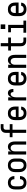

<svg xmlns="http://www.w3.org/2000/svg" viewBox="2358 -3134 784 5540"><g transform="rotate(-90 2750.0 -364.0)"><path d="M247 8Q220 8 193.5 2.5Q167 -3 143.5 -16Q120 -29 102 -49.5Q84 -70 73 -95Q62 -120 58 -146.5Q54 -173 54 -200V-320Q54 -347 58 -373.5Q62 -400 73 -425Q84 -450 102 -470.5Q120 -491 143.5 -504Q167 -517 193.5 -522.5Q220 -528 247 -528Q273 -528 298 -523.5Q323 -519 345.5 -508Q368 -497 386 -479Q404 -461 416 -439Q428 -417 434 -392.5Q440 -368 440 -342Q440 -342 440 -341.5Q440 -341 440 -341H350Q350 -341 350 -341Q350 -341 350 -342Q350 -362 343.5 -382.5Q337 -403 323 -418.5Q309 -434 288.5 -441Q268 -448 247 -448Q224 -448 202 -438Q180 -428 167 -409Q154 -390 149 -366.5Q144 -343 144 -320V-200Q144 -177 149 -153.5Q154 -130 167 -111Q180 -92 202 -82Q224 -72 247 -72Q268 -72 288.5 -79Q309 -86 323 -101.5Q337 -117 343.5 -137.5Q350 -158 350 -178Q350 -179 350 -179Q350 -179 350 -179H440Q440 -179 440 -178.5Q440 -178 440 -178Q440 -152 434 -127.5Q428 -103 416 -81Q404 -59 386 -41Q368 -23 345.5 -12Q323 -1 298 3.5Q273 8 247 8Z M750 8Q723 8 696 3Q669 -2 645.5 -15.5Q622 -29 603.5 -49.5Q585 -70 574 -94.5Q563 -119 558.5 -146Q554 -173 554 -200V-320Q554 -347 558.5 -374Q563 -401 574 -425.5Q585 -450 603.5 -470.5Q622 -491 645.5 -504.5Q669 -518 696 -523Q723 -528 750 -528Q777 -528 804 -523Q831 -518 854.5 -504.5Q878 -491 896.5 -470.5Q915 -450 926 -425.5Q937 -401 941.5 -374Q946 -347 946 -320V-200Q946 -173 941.5 -146Q937 -119 926 -94.5Q915 -70 896.5 -49.5Q878 -29 854.5 -15.5Q831 -2 804 3Q777 8 750 8ZM750 -72Q774 -72 796 -81.5Q818 -91 832 -110.5Q846 -130 851 -153Q856 -176 856 -200V-320Q856 -344 851 -367Q846 -390 832 -409.5Q818 -429 796 -438.5Q774 -448 750 -448Q726 -448 704 -438.5Q682 -429 668 -409.5Q654 -390 649 -367Q644 -344 644 -320V-200Q644 -176 649 -153Q654 -130 668 -110.5Q682 -91 704 -81.5Q726 -72 750 -72Z M1062 0V-520H1152V-432Q1160 -453 1172.5 -471.5Q1185 -490 1203 -503Q1221 -516 1242.5 -522Q1264 -528 1286 -528Q1310 -528 1334 -520.5Q1358 -513 1376 -497.5Q1394 -482 1406.5 -460.5Q1419 -439 1426 -416Q1433 -393 1435.5 -368.5Q1438 -344 1438 -320V0H1348V-320Q1348 -335 1346.5 -350.5Q1345 -366 1340 -380Q1335 -394 1327 -407.5Q1319 -421 1307 -430.5Q1295 -440 1280 -444Q1265 -448 1250 -448Q1235 -448 1220 -444Q1205 -440 1193 -430.5Q1181 -421 1173 -407.5Q1165 -394 1160 -380Q1155 -366 1153.5 -350.5Q1152 -335 1152 -320V0Z M1686 0V-395H1562V-475H1686V-580Q1686 -601 1689.5 -621.5Q1693 -642 1702.5 -661Q1712 -680 1727 -695Q1742 -710 1760.5 -719Q1779 -728 1799.5 -731.5Q1820 -735 1841 -735H1938V-655H1841Q1827 -655 1813.5 -650Q1800 -645 1791 -633.5Q1782 -622 1779 -608Q1776 -594 1776 -580V-475H1938V-395H1776V0Z M2252 8Q2225 8 2198 3Q2171 -2 2147 -15Q2123 -28 2104.5 -48.5Q2086 -69 2074.5 -94Q2063 -119 2058.5 -146Q2054 -173 2054 -200V-320Q2054 -347 2058.5 -374Q2063 -401 2074 -425.5Q2085 -450 2103.5 -470.5Q2122 -491 2145.5 -504.5Q2169 -518 2196 -523Q2223 -528 2250 -528Q2277 -528 2304 -523Q2331 -518 2354.5 -504.5Q2378 -491 2396.5 -470.5Q2415 -450 2426 -425.5Q2437 -401 2441.5 -374Q2446 -347 2446 -320V-220H2144V-200Q2144 -176 2149.5 -152.5Q2155 -129 2169 -110Q2183 -91 2205.5 -81.5Q2228 -72 2252 -72Q2269 -72 2286.5 -75.5Q2304 -79 2319 -88.5Q2334 -98 2343.5 -113.5Q2353 -129 2354 -146H2444Q2443 -123 2435.5 -101Q2428 -79 2414.5 -60.5Q2401 -42 2382 -28.5Q2363 -15 2342 -6.5Q2321 2 2298 5Q2275 8 2252 8ZM2356 -300V-320Q2356 -344 2351 -367Q2346 -390 2332 -409.5Q2318 -429 2296 -438.5Q2274 -448 2250 -448Q2226 -448 2204 -438.5Q2182 -429 2168 -409.5Q2154 -390 2149 -367Q2144 -344 2144 -320V-300Z M2622 0V-520H2712V-416Q2719 -438 2729 -458Q2739 -478 2754.5 -494.5Q2770 -511 2791 -519.5Q2812 -528 2835 -528Q2854 -528 2872 -523Q2890 -518 2904.5 -506.5Q2919 -495 2929 -478.5Q2939 -462 2944 -444Q2949 -426 2951 -407.5Q2953 -389 2953 -370H2863Q2863 -384 2861 -397.5Q2859 -411 2852 -423Q2845 -435 2833 -441.5Q2821 -448 2807 -448Q2789 -448 2772.5 -439Q2756 -430 2745 -415.5Q2734 -401 2728 -383.5Q2722 -366 2718 -348Q2714 -330 2713 -312Q2712 -294 2712 -276V0Z M3252 8Q3225 8 3198 3Q3171 -2 3147 -15Q3123 -28 3104.5 -48.5Q3086 -69 3074.5 -94Q3063 -119 3058.5 -146Q3054 -173 3054 -200V-320Q3054 -347 3058.5 -374Q3063 -401 3074 -425.5Q3085 -450 3103.5 -470.5Q3122 -491 3145.5 -504.5Q3169 -518 3196 -523Q3223 -528 3250 -528Q3277 -528 3304 -523Q3331 -518 3354.5 -504.5Q3378 -491 3396.5 -470.5Q3415 -450 3426 -425.5Q3437 -401 3441.5 -374Q3446 -347 3446 -320V-220H3144V-200Q3144 -176 3149.5 -152.5Q3155 -129 3169 -110Q3183 -91 3205.5 -81.5Q3228 -72 3252 -72Q3269 -72 3286.5 -75.5Q3304 -79 3319 -88.5Q3334 -98 3343.5 -113.5Q3353 -129 3354 -146H3444Q3443 -123 3435.5 -101Q3428 -79 3414.5 -60.5Q3401 -42 3382 -28.5Q3363 -15 3342 -6.5Q3321 2 3298 5Q3275 8 3252 8ZM3356 -300V-320Q3356 -344 3351 -367Q3346 -390 3332 -409.5Q3318 -429 3296 -438.5Q3274 -448 3250 -448Q3226 -448 3204 -438.5Q3182 -429 3168 -409.5Q3154 -390 3149 -367Q3144 -344 3144 -320V-300Z M3562 0V-520H3652V-432Q3660 -453 3672.5 -471.5Q3685 -490 3703 -503Q3721 -516 3742.5 -522Q3764 -528 3786 -528Q3810 -528 3834 -520.5Q3858 -513 3876 -497.5Q3894 -482 3906.5 -460.5Q3919 -439 3926 -416Q3933 -393 3935.5 -368.5Q3938 -344 3938 -320V0H3848V-320Q3848 -335 3846.5 -350.5Q3845 -366 3840 -380Q3835 -394 3827 -407.5Q3819 -421 3807 -430.5Q3795 -440 3780 -444Q3765 -448 3750 -448Q3735 -448 3720 -444Q3705 -440 3693 -430.5Q3681 -421 3673 -407.5Q3665 -394 3660 -380Q3655 -366 3653.5 -350.5Q3652 -335 3652 -320V0Z M4341 0Q4320 0 4299.5 -3.5Q4279 -7 4260.5 -16Q4242 -25 4227 -40Q4212 -55 4202.5 -74Q4193 -93 4189.5 -113.5Q4186 -134 4186 -155V-440H4062V-520H4186V-735H4276V-520H4438V-440H4276V-155Q4276 -141 4279 -127Q4282 -113 4291 -101.5Q4300 -90 4313.5 -85Q4327 -80 4341 -80H4438V0Z M4575 0V-80H4712V-440H4589V-520H4802V-80H4925V0ZM4684 -604V-736H4816V-604Z M5252 8Q5225 8 5198 3Q5171 -2 5147 -15Q5123 -28 5104.5 -48.5Q5086 -69 5074.5 -94Q5063 -119 5058.5 -146Q5054 -173 5054 -200V-320Q5054 -347 5058.5 -374Q5063 -401 5074 -425.5Q5085 -450 5103.5 -470.5Q5122 -491 5145.5 -504.5Q5169 -518 5196 -523Q5223 -528 5250 -528Q5277 -528 5304 -523Q5331 -518 5354.5 -504.5Q5378 -491 5396.5 -470.5Q5415 -450 5426 -425.5Q5437 -401 5441.5 -374Q5446 -347 5446 -320V-220H5144V-200Q5144 -176 5149.5 -152.5Q5155 -129 5169 -110Q5183 -91 5205.5 -81.5Q5228 -72 5252 -72Q5269 -72 5286.5 -75.5Q5304 -79 5319 -88.5Q5334 -98 5343.5 -113.5Q5353 -129 5354 -146H5444Q5443 -123 5435.5 -101Q5428 -79 5414.5 -60.5Q5401 -42 5382 -28.5Q5363 -15 5342 -6.5Q5321 2 5298 5Q5275 8 5252 8ZM5356 -300V-320Q5356 -344 5351 -367Q5346 -390 5332 -409.5Q5318 -429 5296 -438.5Q5274 -448 5250 -448Q5226 -448 5204 -438.5Q5182 -429 5168 -409.5Q5154 -390 5149 -367Q5144 -344 5144 -320V-300Z"/></g></svg>

Font: Iosevka SS04 Medium
Style: Regular
Weight: 500
Monospace: yes
Designer: Belleve Invis
Foundry: Belleve Invis
Version: Version 19.0.0; ttfautohint (v1.8.4)